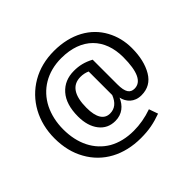

<svg xmlns="http://www.w3.org/2000/svg" viewBox="-202 -956 1424 1424"><g transform="rotate(-45 510.0 -244.0)"><path d="M526 -701C437 -701 358 -681 289 -641C150 -560 70 -413 70 -240C70 -149 89 -70 128 -1C204 136 346 213 525 213C609 213 668 201 743 174L718 103C653 126 589 137 526 137C450 137 385 121 330 90C221 26 163 -92 163 -240C163 -314 178 -380 207 -439C266 -555 379 -625 526 -625C740 -625 857 -499 857 -305C857 -155 822 -80 751 -80C706 -80 683 -110 683 -193V-452C628 -481 582 -492 526 -492C461 -492 408 -470 368 -425C328 -380 308 -315 308 -231C308 -164 324 -111 355 -71C386 -31 428 -11 481 -11C553 -11 600 -53 625 -112C637 -57 678 -9 753 -9C818 -9 867 -37 900 -93C933 -149 950 -220 950 -307C950 -378 934 -444 901 -504C836 -624 705 -701 526 -701ZM492 -78C431 -78 398 -131 398 -231C398 -361 442 -426 529 -426C554 -426 578 -421 600 -411V-164C578 -107 542 -78 492 -78Z"/></g></svg>

Font: Fira Sans
Style: Regular
Weight: 400
Designer: Carrois Corporate & Edenspiekermann AG
Foundry: Carrois Corporate GbR & Edenspiekermann AG
Version: Version 4.203